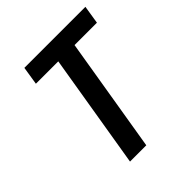

<svg xmlns="http://www.w3.org/2000/svg" viewBox="-200 -868 1001 1001"><g transform="rotate(-45 300.0 -367.5)"><path d="M184 0 289 -634H124L140 -735H590L574 -634H409L304 0Z"/></g></svg>

Font: Iosevka Extended Oblique
Style: Bold
Weight: 700
Width: 7
Italic angle: -9°
Monospace: yes
Designer: Belleve Invis
Foundry: Belleve Invis
Version: Version 32.5.0; ttfautohint (v1.8.4)